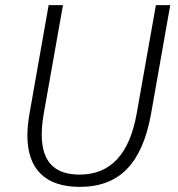

<svg xmlns="http://www.w3.org/2000/svg" viewBox="-20 -720 696 750"><path d="M87 -191Q87 -227 95 -275L170 -700H226L151 -277Q143 -229 143 -195Q143 -116 179.5 -77Q216 -38 291 -38Q472 -38 514 -277L589 -700H645L570 -275Q544 -130 476 -60Q408 10 292 10Q191 10 139 -41Q87 -92 87 -191Z"/></svg>

Font: Sarabun ExtraLight
Style: Italic
Weight: 275
Italic angle: -10°
Designer: Suppakit Chalermlarp | Katatrad Co.,Ltd.
Foundry: Cadson Demak Co.,Ltd.
Version: Version 1.000; ttfautohint (v1.6)